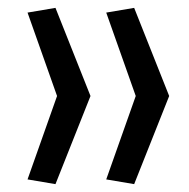

<svg xmlns="http://www.w3.org/2000/svg" viewBox="-20 -552 480 488"><path d="M325 -308 250 -520 321 -532 410 -308 321 -84 250 -96ZM125 -308 50 -520 121 -532 210 -308 121 -84 50 -96Z"/></svg>

Font: Strait
Style: Regular
Weight: 400
Width: 3
Designer: Eduardo Rodriguez Tunni
Foundry: Eduardo Rodriguez Tunni
Version: Version 1.001